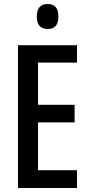

<svg xmlns="http://www.w3.org/2000/svg" viewBox="-20 -940 449 960"><path d="M365 0H70V-714H365V-627H170V-416H353V-328H170V-89H365ZM219 -920Q272 -920 272 -857Q272 -795 219 -795Q164 -795 164 -857Q164 -920 219 -920Z"/></svg>

Font: Noto Sans Georgian ExtraCondensed Medium
Style: Regular
Weight: 500
Width: 2
Designer: Monotype Design Team, Akaki Razmadze
Foundry: Google LLC
Version: Version 2.005; ttfautohint (v1.8.4.7-5d5b)